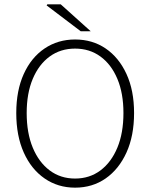

<svg xmlns="http://www.w3.org/2000/svg" viewBox="-20 -853 692 885"><path d="M326 12Q247 12 185.5 -30.5Q124 -73 89.5 -150Q55 -227 55 -332Q55 -436 89.5 -512Q124 -588 185.5 -629.5Q247 -671 326 -671Q406 -671 467 -629.5Q528 -588 563 -512Q598 -436 598 -332Q598 -227 563 -150Q528 -73 467 -30.5Q406 12 326 12ZM326 -30Q393 -30 443 -67.5Q493 -105 521 -172.5Q549 -240 549 -332Q549 -423 521 -489.5Q493 -556 443 -592.5Q393 -629 326 -629Q259 -629 209 -592.5Q159 -556 131 -489.5Q103 -423 103 -332Q103 -240 131 -172.5Q159 -105 209 -67.5Q259 -30 326 -30ZM352 -709 195 -828 198 -833H260L398 -709Z"/></svg>

Font: Mada Light
Style: Regular
Weight: 300
Designer: Khaled Hosny
Version: Version 1.5